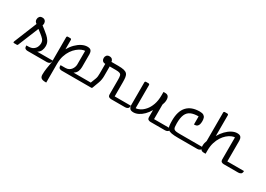

<svg xmlns="http://www.w3.org/2000/svg" viewBox="5 -1826 4430 3193"><g transform="rotate(30 2220.0 -230.0)"><path d="M190 -532Q190 -562 208 -583.5Q226 -605 262 -605Q298 -605 316.5 -583.5Q335 -562 335 -532Q335 -519 332.5 -509.5Q330 -500 328 -493L391 -444Q425 -418 461 -385.5Q497 -353 522 -312.5Q547 -272 547 -219Q547 -177 531 -137Q515 -97 470 -70H766Q766 -27 744 -13.5Q722 0 696 0H322Q300 0 281 -11.5Q262 -23 262 -60V-70H295Q356 -70 391.5 -94Q427 -118 442 -153Q457 -188 457 -219Q457 -267 431 -296Q405 -325 370 -352L298 -408L136 -12Q131 0 119 0H63Q49 0 49 -13Q49 -20 53 -29L229 -463L213 -476Q190 -496 190 -532Z M766 -38V-520Q766 -528 772 -534Q778 -540 786 -540H835Q843 -540 849.5 -534Q856 -528 856 -520V-339Q894 -406 943.5 -455.5Q993 -505 1047.5 -532.5Q1102 -560 1153 -560Q1206 -560 1224.5 -534Q1243 -508 1243 -470V-219Q1243 -177 1227 -137Q1211 -97 1166 -70H1553Q1553 -27 1531 -13.5Q1509 0 1483 0H978Q956 0 937 -11.5Q918 -23 918 -60V-70H1009Q1048 -70 1075.5 -85Q1103 -100 1120 -123.5Q1137 -147 1145 -172.5Q1153 -198 1153 -219V-480Q1125 -480 1086.5 -463.5Q1048 -447 1007.5 -413.5Q967 -380 933 -330Q899 -280 877.5 -213.5Q856 -147 856 -63V300H839Q784 300 759 281Q734 262 734 215Q734 162 743.5 95.5Q753 29 766 -38Z M1612 -138 1565 -12Q1560 0 1548 0H1492Q1478 0 1478 -13Q1478 -20 1482 -29L1536 -169Q1546 -194 1548.5 -220.5Q1551 -247 1551 -274V-460Q1515 -460 1497 -481Q1479 -502 1479 -532Q1479 -562 1497 -583.5Q1515 -605 1551 -605Q1585 -605 1603.5 -586Q1622 -567 1624 -540H1754Q1825 -540 1865.5 -530Q1906 -520 1926 -497Q1946 -474 1951.5 -435.5Q1957 -397 1957 -340V-70H2267Q2267 -27 2245 -13.5Q2223 0 2197 0H1928Q1906 0 1886.5 -11.5Q1867 -23 1867 -60V-340Q1867 -388 1860.5 -414Q1854 -440 1830 -450Q1806 -460 1754 -460H1636V-274Q1636 -240 1630 -205Q1624 -170 1612 -138Z M2357 -520V-75Q2393 -75 2438 -98.5Q2483 -122 2525.5 -171Q2568 -220 2595.5 -296Q2623 -372 2623 -477V-540H2659Q2734 -540 2734 -449Q2734 -422 2728 -397Q2722 -372 2713 -349V-70H3034Q3034 -27 3012 -13.5Q2990 0 2964 0H2684Q2662 0 2642.5 -11.5Q2623 -23 2623 -60V-192Q2589 -132 2544.5 -87.5Q2500 -43 2452 -19Q2404 5 2357 5Q2305 5 2286 -21.5Q2267 -48 2267 -85V-520Q2267 -528 2273 -534Q2279 -540 2287 -540H2336Q2344 -540 2350.5 -534Q2357 -528 2357 -520Z M3426 -443Q3426 -409 3419 -382Q3412 -355 3392 -339.5Q3372 -324 3332 -324V-480Q3243 -480 3186 -454.5Q3129 -429 3102 -368Q3075 -307 3075 -200Q3075 -156 3078.5 -130Q3082 -104 3095.5 -91Q3109 -78 3138 -74Q3167 -70 3217 -70H3653Q3653 -27 3631 -13.5Q3609 0 3583 0H3217Q3135 0 3088 -8.5Q3041 -17 3018.5 -39Q2996 -61 2990 -100Q2984 -139 2984 -200Q2984 -381 3067.5 -470.5Q3151 -560 3310 -560Q3358 -560 3383 -545Q3408 -530 3417 -503.5Q3426 -477 3426 -443Z M3743 0H3707Q3632 0 3632 -91Q3632 -118 3637.5 -143Q3643 -168 3653 -191V-740Q3653 -748 3659 -754Q3665 -760 3673 -760H3723Q3731 -760 3737 -754Q3743 -748 3743 -740V-340Q3780 -406 3828.5 -455.5Q3877 -505 3929.5 -532.5Q3982 -560 4030 -560Q4083 -560 4101.5 -534Q4120 -508 4120 -470V-70H4440Q4440 -27 4418 -13.5Q4396 0 4370 0H4090Q4068 0 4049 -11.5Q4030 -23 4030 -60V-480Q4002 -480 3964.5 -463.5Q3927 -447 3888 -413.5Q3849 -380 3816.5 -330Q3784 -280 3763.5 -213.5Q3743 -147 3743 -63Z"/></g></svg>

Font: Warnes
Style: Regular
Weight: 400
Designer: Eduardo Rodriguez Tunni
Foundry: Eduardo Rodriguez Tunni
Version: Version 1.002; ttfautohint (v1.8.4.7-5d5b);gftools[0.9.23]